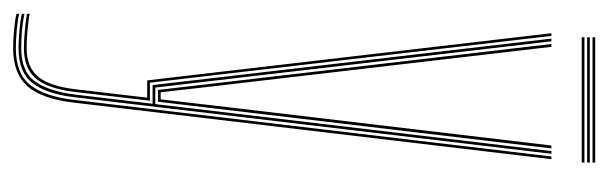

<svg xmlns="http://www.w3.org/2000/svg" viewBox="-330 -376 904 285"><g transform="rotate(90 121.5 -233.0)"><path d="M49.8 199Q38.8 199 22.9 197.6Q7 196.2 -1 194V190Q7.5 192.2 23 193.6Q38.5 195 49.8 195Q87.8 195 104.8 173.4Q121.8 151.8 126.8 108.5L210.8 -600H214.8L130.8 109Q125.2 156.8 106.4 177.9Q87.5 199 49.8 199ZM49.8 183Q38.8 183 23.6 181.6Q8.5 180.2 -1 178.5V174.5Q7.8 176.2 22.9 177.6Q38 179 49.8 179Q78 179 92.2 162Q106.5 145 111 106.5L123.5 0H97.8L27.8 -600H31.8L101.2 -4H128L115 107Q110.2 147.5 95.1 165.2Q80 183 49.8 183ZM49.8 191Q38.2 191 23.1 189.6Q8 188.2 -1 186.2V182.2Q20.8 187 49.8 187Q85 187 99.6 166.1Q114.2 145.2 118.8 107.5L132.5 -8H104.8L95.5 -88L35.8 -600H39.8L99.2 -91L108.5 -12H133L202.8 -600H206.8L122.8 108Q118 149.5 101.9 170.2Q85.8 191 49.8 191ZM112 -16 103 -93.8 43.8 -600H48L106.8 -96.2L115.5 -20H126L134.8 -95.8L194.5 -600H198.8L138.5 -91.5L129.5 -16ZM219.8 -661H33.8V-665H219.8ZM219.8 -653H33.8V-657H219.8ZM219.8 -645H33.8V-649H219.8Z"/></g></svg>

Font: Big Shoulders Inline Display Thin
Style: Regular
Weight: 100
Designer: Patric King
Foundry: XO Type Co
Version: Version 1.000